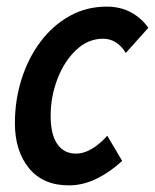

<svg xmlns="http://www.w3.org/2000/svg" viewBox="-20 -549 468 580"><path d="M25 -177Q25 -246 45 -309.5Q65 -373 102 -422.5Q139 -472 190 -500.5Q241 -529 302 -529Q344 -529 376 -511.5Q408 -494 428 -465L360 -389Q334 -432 291 -432Q246 -432 210 -398Q174 -364 153.5 -310.5Q133 -257 133 -199Q133 -143 153 -114Q173 -85 209 -85Q234 -85 258.5 -100Q283 -115 304 -139L349 -63Q314 -30 272.5 -9.5Q231 11 188 11Q110 11 67.5 -41Q25 -93 25 -177Z"/></svg>

Font: Radio Canada Condensed Medium
Style: Italic
Weight: 500
Width: 3
Italic angle: -12°
Designer: Charles Daoud, Etienne Aubert Bonn, Alexandre Saumier Demers, Jacques Le Bailly
Foundry: Radio-Canada
Version: Version 2.104; ttfautohint (v1.8.4.7-5d5b);gftools[0.9.28.de